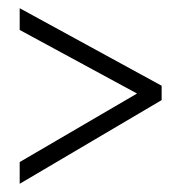

<svg xmlns="http://www.w3.org/2000/svg" viewBox="-20 -588 442 468"><path d="M28 -193V-140L374 -344V-379L28 -568V-515L314 -360Z"/></svg>

Font: Noto Sans Display Condensed Light
Style: Regular
Weight: 300
Width: 3
Designer: Monotype Design Team
Foundry: Monotype Imaging Inc.
Version: Version 1.900